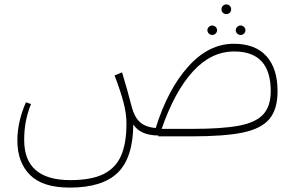

<svg xmlns="http://www.w3.org/2000/svg" viewBox="-20 -620 1351 873"><path d="M987 -578Q987 -587 993.5 -593.5Q1000 -600 1009 -600Q1018 -600 1024.5 -593.5Q1031 -587 1031 -578Q1031 -568 1024.5 -562Q1018 -556 1009 -556Q1000 -556 993.5 -562Q987 -568 987 -578ZM923 -483Q923 -491 929.5 -497.5Q936 -504 945 -504Q954 -504 960.5 -497.5Q967 -491 967 -483Q967 -474 960.5 -467.5Q954 -461 945 -461Q936 -461 929.5 -467.5Q923 -474 923 -483ZM1052 -483Q1052 -491 1058.5 -497.5Q1065 -504 1074 -504Q1083 -504 1089.5 -497.5Q1096 -491 1096 -483Q1096 -474 1089.5 -467.5Q1083 -461 1074 -461Q1065 -461 1058.5 -467.5Q1052 -474 1052 -483ZM1242 -206Q1242 -123 1205 -79Q1168 -35 1085 -17.5Q1002 0 851 0H700V-4Q619 -4 586 -54Q585 97 515.5 165Q446 233 297 233Q174 233 116.5 175.5Q59 118 59 19Q59 -67 98 -155L121 -147Q105 -107 97.5 -68Q90 -29 90 17Q90 199 300 199Q394 199 449.5 172Q505 145 530 89Q555 33 555 -58Q555 -103 542 -153Q529 -203 501 -277L535 -291Q558 -216 579 -134Q591 -88 616 -65Q641 -42 688 -38Q743 -214 836 -317.5Q929 -421 1043 -421Q1141 -421 1191.5 -364.5Q1242 -308 1242 -206ZM1211 -206Q1211 -386 1045 -386Q940 -386 857 -295Q774 -204 715 -34H851Q990 -34 1066.5 -48.5Q1143 -63 1177 -100Q1211 -137 1211 -206Z"/></svg>

Font: FiraGO UltraLight
Style: Regular
Weight: 200
Designer: bBox Type
Foundry: bBox Type GmbH
Version: Version 1.001